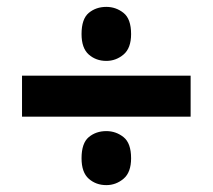

<svg xmlns="http://www.w3.org/2000/svg" viewBox="-20 -632 619 558"><path d="M289 -455Q259 -455 238 -473.5Q217 -492 217 -533Q217 -577 238 -594.5Q259 -612 289 -612Q317 -612 339 -594.5Q361 -577 361 -533Q361 -492 339 -473.5Q317 -455 289 -455ZM44 -293V-412H534V-293ZM289 -94Q259 -94 238 -112.5Q217 -131 217 -172Q217 -216 238 -233.5Q259 -251 289 -251Q317 -251 339 -233.5Q361 -216 361 -172Q361 -131 339 -112.5Q317 -94 289 -94Z"/></svg>

Font: Noto Kufi Arabic ExtraBold
Style: Regular
Weight: 800
Designer: Monotype Design Team, David Williams, Khaled Hosny
Foundry: Google LLC
Version: Version 2.109; ttfautohint (v1.8.4.7-5d5b)